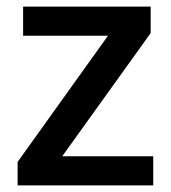

<svg xmlns="http://www.w3.org/2000/svg" viewBox="-20 -560 518 580"><path d="M442.9 -87.9V0H33.2V-70.8L306.2 -452.1H49.8V-540H435.1V-460L168 -87.9Z"/></svg>

Font: Open Sans
Style: SemiBold
Weight: 600
Foundry: Ascender Corporation
Version: Version 1.10